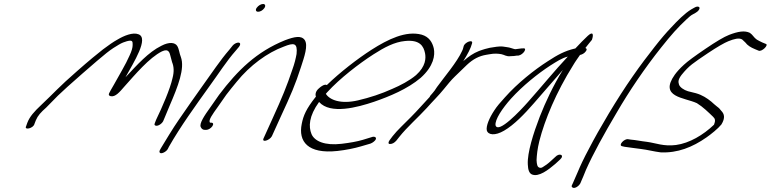

<svg xmlns="http://www.w3.org/2000/svg" viewBox="-20 -729 3869 964"><path d="M117 -112 111 -95C100 -74 148 -84 153 -107L160 -125C170 -149 185 -165 212 -189C229 -206 249 -226 271 -249C307 -285 479 -435 515 -463C539 -482 561 -496 577 -505C592 -514 606 -519 617 -522C647 -530 646 -520 646 -503C646 -490 641 -472 630 -449C612 -407 576 -348 552 -304C540 -283 531 -268 528 -261C524 -253 527 -248 536 -246C559 -241 581 -267 605 -295C658 -354 729 -439 793 -471C829 -488 832 -461 836 -447L844 -417C853 -395 855 -370 846 -336C834 -282 795 -192 764 -128L757 -110C755 -105 755 -102 758 -100C767 -92 790 -104 799 -120L807 -139C812 -151 820 -171 832 -199C874 -296 909 -386 888 -443C880 -462 880 -481 870 -498C859 -516 830 -520 790 -499C725 -467 669 -404 610 -341C652 -417 729 -538 675 -557C647 -568 603 -550 571 -531C549 -519 525 -502 497 -481C470 -460 426 -424 367 -372C274 -291 253 -264 186 -201C153 -170 129 -144 117 -112Z M1269 -690C1261 -679 1265 -670 1276 -670C1287 -670 1299 -677 1307 -688C1315 -699 1312 -709 1301 -709C1290 -709 1277 -701 1269 -690ZM997 -298C978 -272 959 -245 939 -216L878 -128C850 -88 806 -15 788 15L782 26C780 31 780 34 782 37C788 47 816 33 823 18L828 8C886 -94 960 -196 1033 -298C1077 -358 1117 -422 1164 -475L1180 -494C1184 -499 1186 -504 1186 -508C1185 -521 1161 -515 1148 -500L1132 -480C1085 -426 1042 -360 997 -298Z M1036 -190C1007 -150 979 -108 988 -91C992 -82 999 -77 1008 -77H1016C1026 -77 1039 -85 1046 -95C1053 -105 1051 -113 1041 -113H1035C1023 -123 1049 -158 1072 -190L1116 -253C1132 -274 1149 -295 1168 -318C1235 -401 1323 -465 1405 -495C1455 -515 1475 -515 1469 -458C1465 -436 1459 -410 1448 -380C1419 -294 1398 -243 1348 -133L1304 -36C1291 -11 1333 -23 1345 -45L1389 -142C1441 -254 1463 -305 1491 -392C1508 -444 1528 -501 1510 -528C1493 -552 1459 -545 1411 -527C1268 -469 1174 -377 1080 -253Z M1583 -287C1562 -270 1563 -253 1566 -243L1563 -240C1518 -183 1503 -149 1495 -107C1477 -19 1525 45 1674 29C1718 24 1758 16 1792 6L1840 -8C1846 -10 1852 -14 1857 -18C1877 -34 1866 -45 1851 -42L1802 -27C1772 -18 1736 -12 1695 -7C1611 3 1559 -20 1544 -56C1529 -93 1530 -145 1582 -217C1639 -153 1775 -190 1858 -218C1936 -245 2026 -282 2092 -338C2158 -397 2165 -452 2158 -486C2151 -516 2135 -544 2097 -555C2018 -576 1928 -532 1845 -479C1775 -434 1687 -366 1621 -302C1610 -308 1593 -296 1583 -287ZM1616 -258 1623 -266C1687 -336 1782 -409 1855 -456C1911 -492 1961 -518 2013 -523C2088 -531 2107 -497 2114 -462C2119 -437 2118 -396 2069 -352C2036 -324 1990 -300 1950 -283C1895 -258 1837 -239 1777 -225C1691 -205 1635 -227 1616 -258Z M1936 -25C1929 -15 1928 -6 1938 -6C1950 -6 1960 -12 1970 -23L1985 -42C2024 -91 2078 -138 2123 -187C2151 -219 2184 -251 2208 -281C2226 -303 2245 -327 2264 -345C2284 -365 2304 -384 2324 -403C2356 -433 2386 -448 2422 -454L2440 -457C2461 -461 2481 -460 2497 -457C2513 -454 2522 -444 2544 -447C2553 -447 2568 -448 2576 -450H2583C2608 -454 2631 -491 2605 -486H2599C2588 -484 2579 -484 2568 -482C2564 -482 2562 -483 2558 -484L2545 -488C2539 -490 2534 -491 2527 -492L2507 -495C2486 -498 2460 -492 2439 -489L2415 -483C2406 -480 2395 -477 2385 -473C2355 -461 2334 -446 2306 -422C2328 -457 2344 -487 2350 -511C2357 -534 2313 -517 2308 -497C2305 -488 2306 -485 2300 -473C2274 -416 2211 -343 2174 -292L2162 -274C2156 -266 2148 -257 2141 -249C2139 -247 2138 -245 2138 -243C2106 -209 2076 -174 2043 -141C2012 -109 1975 -76 1951 -45Z M2462 -175C2436 -136 2420 -96 2424 -75C2430 -51 2465 -46 2511 -73C2561 -102 2613 -156 2660 -210C2709 -265 2757 -323 2806 -378C2756 -296 2720 -219 2690 -143C2658 -60 2627 38 2630 96C2631 124 2637 141 2651 147C2685 161 2733 124 2768 94L2792 72C2817 49 2788 37 2768 59L2745 80C2731 93 2717 103 2705 110C2699 114 2692 115 2687 112C2678 109 2675 96 2674 75C2675 51 2678 19 2688 -21C2715 -127 2772 -265 2858 -402C2869 -421 2882 -438 2892 -453C2902 -455 2914 -461 2921 -471C2928 -480 2927 -485 2919 -488C2932 -505 2943 -518 2952 -529C2962 -559 2956 -572 2931 -549C2919 -538 2885 -504 2869 -486C2868 -485 2866 -485 2865 -485C2815 -473 2780 -454 2731 -422C2662 -378 2578 -311 2515 -240C2493 -216 2474 -194 2462 -175ZM2546 -234C2604 -298 2680 -359 2743 -400C2775 -420 2800 -437 2831 -445C2765 -375 2697 -291 2630 -216C2592 -173 2481 -55 2468 -100C2464 -128 2502 -185 2546 -234Z M3157 -346C3079 -235 2987 -79 2938 16C2911 66 2893 105 2881 134C2868 163 2860 181 2857 189L2851 202C2849 207 2851 210 2854 212C2863 220 2885 208 2894 191L2899 179C2903 170 2911 152 2922 124C2958 43 3013 -57 3076 -163C3138 -270 3217 -387 3300 -491C3351 -555 3381 -589 3427 -632C3440 -644 3449 -652 3457 -656L3473 -665C3478 -668 3485 -673 3488 -678C3496 -689 3492 -696 3482 -696C3477 -696 3472 -694 3467 -691L3451 -682C3419 -663 3381 -625 3347 -588C3326 -566 3299 -535 3267 -494C3235 -453 3197 -404 3157 -346Z M3103 5 3116 8C3142 11 3169 16 3198 19C3231 23 3264 32 3297 36C3382 40 3457 10 3527 -39C3550 -55 3585 -83 3602 -104C3623 -138 3616 -158 3601 -173C3596 -180 3590 -187 3580 -194C3570 -201 3562 -210 3551 -219C3530 -236 3506 -252 3474 -261L3434 -271C3414 -277 3393 -291 3389 -305C3385 -318 3384 -329 3402 -353C3441 -401 3459 -411 3534 -462C3582 -494 3617 -514 3637 -522C3667 -534 3690 -540 3706 -531L3722 -516C3733 -501 3749 -491 3771 -482L3788 -475C3804 -466 3843 -505 3824 -509L3807 -516C3797 -521 3788 -525 3780 -530C3765 -540 3760 -554 3745 -564C3719 -577 3685 -571 3641 -554C3615 -544 3575 -520 3522 -484C3469 -448 3432 -421 3414 -404C3394 -386 3379 -369 3368 -354C3287 -240 3417 -240 3479 -211C3510 -192 3537 -165 3560 -143C3571 -133 3573 -123 3565 -103C3511 -51 3441 -10 3374 -1C3311 7 3273 -11 3227 -17C3199 -20 3173 -26 3147 -28L3134 -30C3115 -34 3083 0 3103 5Z"/></svg>

Font: Stray Cat
Style: UltObl
Weight: 400
Version: Version 1.0